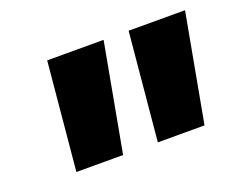

<svg xmlns="http://www.w3.org/2000/svg" viewBox="-61 -837 590 483"><g transform="rotate(-20 234.0 -595.5)"><path d="M250 -740 197 -451H72L99 -740ZM468 -740 415 -451H290L317 -740Z"/></g></svg>

Font: Pathway Extreme SemiCondensed
Style: Bold Italic
Weight: 700
Width: 4
Italic angle: -8°
Version: Version 1.001;gftools[0.9.26]